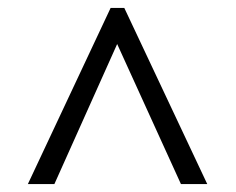

<svg xmlns="http://www.w3.org/2000/svg" viewBox="-20 -734 599 488"><path d="M506.8 -266.1H439.9L277.8 -622.1L118.2 -266.1H50.8L261.2 -713.9H295.9Z"/></svg>

Font: Chattogram
Style: Regular
Weight: 400
Designer: Indian Type Foundry
Foundry: Monotype Imaging Inc.
Version: Version 1.01